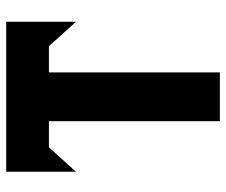

<svg xmlns="http://www.w3.org/2000/svg" viewBox="-76 -668 741 630"><g transform="rotate(-90 295.0 -352.5)"><path d="M46.9 -474.1V-703.1H539.1V-474.1L459 -563H373V-2H212.9V-563H127Z"/></g></svg>

Font: Hussar Preview
Style: Bold
Weight: 700
Foundry: Cannot Into Space Fonts, PlusOne Fonts
Version: Version 2.29RC2 "Millennial"